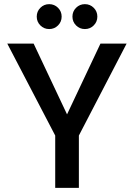

<svg xmlns="http://www.w3.org/2000/svg" viewBox="-20 -905 645 925"><path d="M590 -695 360 -252V0H246V-252L15 -695H142L303 -354L464 -695ZM157 -825Q157 -850 174.5 -867.5Q192 -885 217 -885Q242 -885 259.5 -867.5Q277 -850 277 -825Q277 -800 259.5 -782.5Q242 -765 217 -765Q192 -765 174.5 -782.5Q157 -800 157 -825ZM329 -825Q329 -850 346.5 -867.5Q364 -885 389 -885Q414 -885 431.5 -867.5Q449 -850 449 -825Q449 -800 431.5 -782.5Q414 -765 389 -765Q364 -765 346.5 -782.5Q329 -800 329 -825Z"/></svg>

Font: Poppins-tnum Medium
Style: Regular
Weight: 500
Designer: Ninad Kale (Devanagari), Jonny Pinhorn (Latin)
Foundry: Indian Type Foundry
Version: Version 4.004